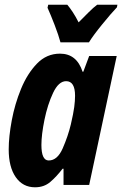

<svg xmlns="http://www.w3.org/2000/svg" viewBox="-20 -786 519 816"><path d="M358 -606Q375 -634 414 -682Q453 -730 477 -755L479 -766H393Q377 -754 357.5 -734.5Q338 -715 314 -691Q302 -715 289.5 -734Q277 -753 266 -766H185L182 -753Q196 -722 212.5 -679Q229 -636 237 -606ZM156 -170Q156 -213 169 -277Q182 -341 205.5 -391Q229 -441 261 -441Q299 -441 299 -379Q299 -358 295.5 -331Q292 -304 281 -257Q269 -207 246.5 -155.5Q224 -104 187 -104Q156 -104 156 -170ZM246 -69H250V0H359L476 -548H359L334 -481H331Q306 -558 235 -558Q178 -558 137 -515.5Q96 -473 69.5 -408.5Q43 -344 30 -274.5Q17 -205 17 -151Q17 -76 47 -33Q77 10 129 10Q167 10 193.5 -12.5Q220 -35 246 -69Z"/></svg>

Font: Noto Sans UI Condensed ExtraBold
Style: Italic
Weight: 800
Width: 3
Designer: Monotype Design Team
Foundry: Monotype Imaging Inc.
Version: 1.001